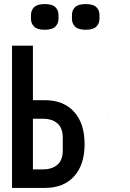

<svg xmlns="http://www.w3.org/2000/svg" viewBox="-20 -922 640 942"><path d="M39 0V-698H141.5V-430.5H200Q292 -430.5 343.5 -373.5Q395 -316.5 395 -215Q395 -113.5 343.5 -56.8Q292 0 200 0ZM458.5 0 515.5 -388 561 -698 504 -310ZM141.5 -91H190Q236 -91 262 -114Q288 -137 288 -185V-245.5Q288 -293.5 262 -316.5Q236 -339.5 190 -339.5H141.5ZM199.5 -776Q162.5 -776 147.2 -791.5Q132 -807 132 -829.5V-849Q132 -871.5 147.2 -886.8Q162.5 -902 199.5 -902Q236.5 -902 251.8 -886.8Q267 -871.5 267 -849V-829.5Q267 -807 251.8 -791.5Q236.5 -776 199.5 -776ZM400.5 -776Q363.5 -776 348.2 -791.5Q333 -807 333 -829.5V-849Q333 -871.5 348.2 -886.8Q363.5 -902 400.5 -902Q437.5 -902 452.8 -886.8Q468 -871.5 468 -849V-829.5Q468 -807 452.8 -791.5Q437.5 -776 400.5 -776Z"/></svg>

Font: Lilex Medium
Style: Regular
Weight: 500
Designer: Mike Abbink, Paul van der Laan, Pieter van Rosmalen, Mikhael Khrustik
Foundry: Mikhael Khrustik
Version: Version 1.100